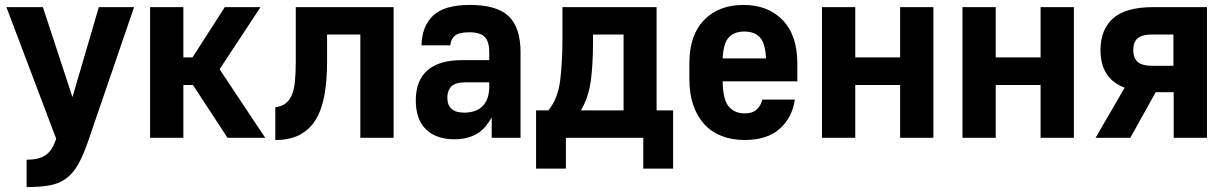

<svg xmlns="http://www.w3.org/2000/svg" viewBox="-20 -559 4976 779"><path d="M88 89Q113 89 132 84.5Q151 80 165 70.5Q179 61 189.5 44.5Q200 28 208 4L6 -530H154L274 -165L381 -530H524L341 4Q320 67 298.5 105.5Q277 144 248.5 165Q220 186 181.5 193Q143 200 88 200Z M589 -530H724V-326H761L892 -530H1037L871 -278L1056 0H903L763 -214H724V0H589Z M1097 -124Q1123 -127 1139.5 -140Q1156 -153 1165 -176Q1174 -199 1177 -232.5Q1180 -266 1180 -309V-530H1577V0H1442V-419H1307V-309Q1307 -231 1296 -171.5Q1285 -112 1260 -72Q1235 -32 1195 -11.5Q1155 9 1097 9Z M1822 6Q1750 6 1708.5 -34Q1667 -74 1667 -152Q1667 -232 1714 -273.5Q1761 -315 1855 -315H1965V-346Q1965 -391 1946.5 -409.5Q1928 -428 1884 -428Q1842 -428 1825.5 -414Q1809 -400 1807 -375H1690Q1692 -453 1737.5 -496Q1783 -539 1887 -539Q1996 -539 2044 -493Q2092 -447 2092 -347V0H1975V-83Q1965 -65 1952 -48.5Q1939 -32 1921 -20Q1903 -8 1879 -1Q1855 6 1822 6ZM1863 -102Q1912 -102 1938.5 -129Q1965 -156 1965 -207V-225H1870Q1828 -225 1811.5 -208.5Q1795 -192 1795 -163Q1795 -102 1863 -102Z M2155 -111H2205Q2244 -159 2253 -234Q2262 -309 2262 -402V-530H2644V-111H2711V125H2590V0H2276V125H2155ZM2510 -111V-419H2386V-385Q2386 -298 2377 -231Q2368 -164 2337 -111Z M3001 9Q2950 9 2908.5 -7Q2867 -23 2838 -54.5Q2809 -86 2793 -132Q2777 -178 2777 -237V-303Q2777 -416 2836.5 -477.5Q2896 -539 2996 -539Q3096 -539 3155.5 -477.5Q3215 -416 3215 -302V-229H2912Q2913 -155 2936.5 -127Q2960 -99 3001 -99Q3034 -99 3051 -115.5Q3068 -132 3073 -155H3205Q3194 -81 3143 -36Q3092 9 3001 9ZM3000 -431Q2959 -431 2937 -407.5Q2915 -384 2912 -322H3088Q3085 -384 3063 -407.5Q3041 -431 3000 -431Z M3315 -530H3450V-326H3632V-530H3767V0H3632V-214H3450V0H3315Z M3885 -530H4020V-326H4202V-530H4337V0H4202V-214H4020V0H3885Z M4543 -203Q4492 -223 4468.5 -261.5Q4445 -300 4445 -356Q4445 -439 4496 -484.5Q4547 -530 4659 -530H4877V0H4742V-185H4669L4566 0H4425ZM4741 -292V-419H4657Q4613 -419 4595.5 -403.5Q4578 -388 4578 -356Q4578 -324 4595.5 -308Q4613 -292 4657 -292Z"/></svg>

Font: 
Style: 㨦
Weight: 700
Designer: A.Korolkova, Vitaly Kuzmin
Foundry: ParaType Ltd
Version: Version 2.000